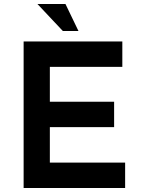

<svg xmlns="http://www.w3.org/2000/svg" viewBox="-20 -939 702 959"><path d="M98 -732H591V-605H229V-431H550V-304H229V-127H605V0H98ZM167 -919H307L372 -784H294Z"/></svg>

Font: Reem Kufi SemiBold
Style: Regular
Weight: 600
Designer: Khaled Hosny
Version: Version 1.001